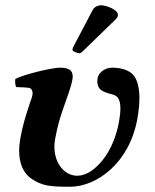

<svg xmlns="http://www.w3.org/2000/svg" viewBox="-20 -702 590 732"><path d="M503.8 -250C508.9 -278.5 511.5 -304.6 511.5 -327.8C511.5 -362.4 505.6 -390.4 493 -410C478 -433.5 443 -444 408 -444C377 -444 355.3 -423 352 -404C351.3 -400.3 351 -396.4 351 -392.5C351 -381.1 354 -369.9 360.8 -363C371.4 -352.1 389.5 -347.2 397.6 -345C408.3 -342.1 424.6 -339.5 432.1 -325C436.4 -316.5 439 -305 439 -288.3C439 -275.1 437.4 -258.6 433.7 -238C424.9 -187.9 404.1 -131.6 370.8 -91C341.7 -55.4 308.9 -32 274.4 -32C227.3 -32 187.4 -77.7 187.4 -142.5C187.4 -152 188.3 -161.8 190.1 -172C199.6 -226 212.1 -263 224.1 -297C234.9 -330 250.3 -366 256.1 -399C256.9 -403.3 257.2 -407.2 257.2 -410.8C257.2 -434.9 240.4 -444 209 -444C176 -444 67.3 -417 38.5 -401C38 -398.1 37.7 -394.8 37.7 -391.4C37.7 -383.1 39.2 -374.3 42 -370C54.8 -369 87.7 -369.6 96.1 -365C101.6 -362 105.8 -352 103.9 -341C101.2 -326 95.5 -316 88.1 -291C77.2 -258 65.5 -220 57.6 -175C54.8 -159.2 53.1 -142.8 53.1 -126.8C53.1 -85.1 64.7 -45.3 99.5 -21C139.5 7 172 10 247 10C348 10 473.9 -80 503.8 -250ZM365 -682C354 -682 340 -676 334 -665L258.8 -522C257.1 -518.7 256.2 -513.9 256.2 -512.4C256.2 -505.6 276 -499 283.7 -499C287.7 -499 292.1 -503.3 296.2 -507L421.7 -629C427 -634.1 429.5 -639.8 429.5 -646.1C429.5 -665.2 384.3 -682 365 -682Z"/></svg>

Font: Linux Biolinum O 
Style: Bold Italic
Weight: 700
Designer: Philipp H. Poll
Foundry: Philipp H. Poll
Version: Version 1.3.2